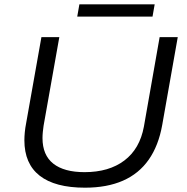

<svg xmlns="http://www.w3.org/2000/svg" viewBox="-20 -858 865 890"><path d="M374 12Q235 12 164 -43.5Q93 -99 93 -208Q93 -225 95 -245.5Q97 -266 101 -286L172 -686H255L182 -275Q180 -262 178.5 -246.5Q177 -231 177 -218Q177 -139 227 -99.5Q277 -60 372 -60Q485 -60 556.5 -114Q628 -168 647 -271L720 -686H804L732 -279Q715 -183 669.5 -118Q624 -53 550 -20.5Q476 12 374 12ZM338 -781 348 -838H697L687 -781Z"/></svg>

Font: Archivo SemiExpanded Light
Style: Italic
Weight: 300
Width: 6
Italic angle: -10°
Designer: Hector Gatti
Foundry: Omnibus-Type
Version: Version 2.001